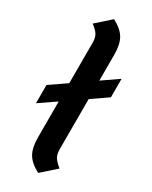

<svg xmlns="http://www.w3.org/2000/svg" viewBox="-197 -788 671 846"><g transform="rotate(30 138.0 -365.0)"><path d="M193 -381V-125Q193 -101 202 -86Q211 -71 235 -52L163 12Q119 -11 101.5 -41Q84 -71 84 -123V-306L1 -249V-342L84 -399V-605Q84 -630 75 -645Q66 -660 42 -678L114 -742Q158 -719 175.5 -689Q193 -659 193 -607V-475L274 -531V-437Z"/></g></svg>

Font: KoHo SemiBold
Style: Regular
Weight: 600
Designer: Cadson Demak & Katatrad Team
Foundry: Cadson Demak Co.,Ltd.
Version: Version 1.000; ttfautohint (v1.6)